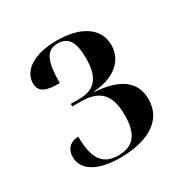

<svg xmlns="http://www.w3.org/2000/svg" viewBox="-112 -922 623 639"><g transform="rotate(-30 200.0 -602.0)"><path d="M174 -380C263 -380 353 -410 353 -503C353 -574 298 -607 209 -613V-615C290 -621 336 -662 336 -721C336 -785 278 -824 186 -824C95 -824 46 -787 46 -740C46 -704 75 -696 124 -696C124 -777 138 -814 183 -814C222 -814 241 -790 241 -724C241 -651 214 -618 154 -618H121V-608H154C227 -608 258 -574 258 -496C258 -423 231 -390 173 -390C113 -390 88 -427 88 -511C56 -511 38 -490 38 -461C38 -413 85 -380 174 -380Z"/></g></svg>

Font: Noto Serif Display Medium
Style: Regular
Weight: 500
Designer: Monotype Design Team
Foundry: Monotype Imaging Inc.
Version: Version 2.009